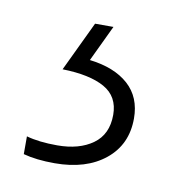

<svg xmlns="http://www.w3.org/2000/svg" viewBox="-42 -39 292 319"><g transform="rotate(10 103.5 120.0)"><path d="M186 144Q186 188 154 214Q122 240 69 240Q38 240 16 234V204Q37 210 68 210Q105 210 128 193.5Q151 177 151 144Q151 113 126 99Q101 85 55 84L95 0H126L97 61Q139 66 162.5 87Q186 108 186 144Z"/></g></svg>

Font: Noto Sans Khmer SemiCondensed ExtraLight
Style: Regular
Weight: 200
Width: 4
Designer: Danh Hong and the Monotype Design Team
Foundry: Monotype Imaging Inc.
Version: Version 2.004; ttfautohint (v1.8.4.7-5d5b)